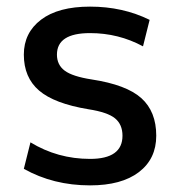

<svg xmlns="http://www.w3.org/2000/svg" viewBox="-20 -550 544 580"><path d="M252 -450Q152 -450 152 -385Q152 -354 175.5 -336.5Q199 -319 257 -310Q362 -294 407 -253.5Q452 -213 452 -140Q452 -70 399.5 -30Q347 10 252 10Q141 10 52 -40L72 -120Q154 -70 252 -70Q350 -70 350 -140Q350 -174 327.5 -192.5Q305 -211 247 -220Q144 -237 98 -276.5Q52 -316 52 -385Q52 -451 104 -490.5Q156 -530 252 -530Q351 -530 432 -490L412 -410Q338 -450 252 -450Z"/></svg>

Font: M PLUS 1p Medium
Style: Regular
Weight: 500
Version: Version 1.062